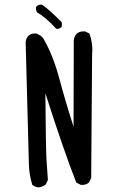

<svg xmlns="http://www.w3.org/2000/svg" viewBox="-20 -830 540 838"><path d="M148 -12Q133 -14 121 -23Q107 -67 106 -116Q105 -165 92 -646Q97 -684 133 -684H139L158 -674L168 -664Q211 -591 238.5 -488.5Q266 -386 301 -277L302 -654Q307 -693 345 -693H351L370 -684Q383 -650 383 -611L382 -591L378 -53L368 -33Q356 -23 339 -23H333L313 -33Q259 -170 178 -423Q180 -175 183 -132Q186 -89 189 -45L180 -25Q166 -14 148 -12ZM231 -704 225 -705Q178 -756 143 -775Q137 -783 137 -794V-799Q144 -809 157 -810L164 -809Q198 -786 250 -732V-715Q242 -704 231 -704Z"/></svg>

Font: Xiaolai SC
Style: Regular
Weight: 400
Designer: Nozomi Seto 瀬戸のぞみ
Version: Version 3.11;December 4, 2020;FontCreator 13.0.0.2613 64-bit